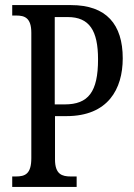

<svg xmlns="http://www.w3.org/2000/svg" viewBox="-20 -734 525 754"><path d="M28 0H281V-41H258C224 -41 196 -49 196 -108V-278H241C404 -278 462 -384 462 -505C462 -638 398 -714 259 -714H28V-673H44C77 -673 103 -664 103 -605V-113C103 -50 78 -41 42 -41H28ZM234 -324H195V-667H246C331 -667 365 -614 365 -501C365 -373 327 -324 234 -324Z"/></svg>

Font: Noto Serif Lao ExtCond
Style: Regular
Weight: 400
Width: 2
Designer: Monotype Design Team
Foundry: Monotype Imaging Inc.
Version: Version 2.004